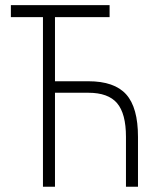

<svg xmlns="http://www.w3.org/2000/svg" viewBox="-20 -713 626 733"><path d="M460.9 0V-190.4Q460.9 -279.3 427 -319.1Q393.1 -358.9 317.4 -358.9H189.9V0H144V-647.5H21.5V-693.4H398.4V-647.5H189.9V-402.8H317.4Q417 -402.8 461.9 -352.5Q506.8 -302.2 506.8 -190.4V0Z"/></svg>

Font: Cascadia Mono NF ExtraLight
Style: Regular
Weight: 200
Monospace: yes
Designer: Aaron Bell
Foundry: Saja Typeworks
Version: Version 2404.023; ttfautohint (v1.8.4)